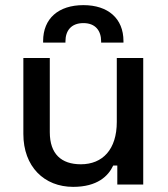

<svg xmlns="http://www.w3.org/2000/svg" viewBox="-20 -719 654 748"><path d="M265 9C359 9 402 -33 421 -74H437V0H538V-493H435V-244C435 -137 380 -79 295 -79C219 -79 174 -119 174 -204V-493H71V-197C71 -70 152 9 265 9ZM148 -553H235V-558C235 -599 257 -629 305 -629C352 -629 374 -599 374 -558V-553H461V-559C461 -647 401 -699 305 -699C208 -699 148 -647 148 -559Z"/></svg>

Font: Meta Space Medium
Style: Regular
Weight: 500
Designer: Meta Pool / Florian Karsten
Foundry: Meta Pool / Florian Karsten
Version: Version 2.000;Glyphs 3.1.1 (3137)